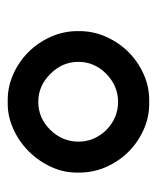

<svg xmlns="http://www.w3.org/2000/svg" viewBox="27 -833 415 509"><g transform="rotate(-90 234.5 -578.5)"><path d="M31.5 -578Q30.5 -615 46 -649.2Q61.5 -683.5 87.8 -709.8Q114 -736 148.2 -751.2Q182.5 -766.5 219 -765.5Q256.5 -766.5 290.8 -751.5Q325 -736.5 350.8 -710.8Q376.5 -685 391.8 -650.5Q407 -616 406.5 -578Q407 -540 391.8 -505.5Q376.5 -471 350.8 -445.2Q325 -419.5 290.8 -404.5Q256.5 -389.5 219 -390.5Q181 -389.5 146.8 -404.5Q112.5 -419.5 86.8 -445.2Q61 -471 46 -505.5Q31 -540 31.5 -578ZM325 -578Q325 -621 293 -652.5Q261.5 -684.5 219 -684.5Q176 -684.5 144.5 -652.5Q113.5 -620.5 113.5 -578Q113.5 -536 144.5 -504Q176.5 -473 219 -473Q261 -473 293 -504Q325 -535.5 325 -578Z"/></g></svg>

Font: Russisch Sans Medium
Style: Regular
Weight: 500
Width: 4
Designer: Michael Sharanda (font) & Cristiano Sobral (main changes)
Foundry: Michael Sharanda
Version: Version 2.00;September 8, 2020;FontCreator 13.0.0.2681 64-bi